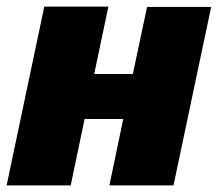

<svg xmlns="http://www.w3.org/2000/svg" viewBox="-20 -561 659 581"><path d="M0 0 114 -541H308L265 -337H382L425 -540H619L505 0H311L353 -201H236L194 0Z"/></svg>

Font: Geist Black
Style: Italic
Weight: 900
Italic angle: -12°
Designer: Basement.studio, Andrés Briganti, Mateo Zaragoza
Foundry: Basement.studio, Vercel, Andrés Briganti, Guido Ferreyra, Mateo Zaragoza
Version: Version 1.500; ttfautohint (v1.8.4.7-5d5b)